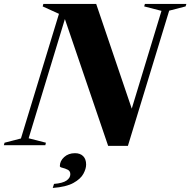

<svg xmlns="http://www.w3.org/2000/svg" viewBox="-66 -735 964 972"><path d="M790.5 -681 581.5 3.5H481.5L262.5 -638.5L79 -35L166.5 -12.5L163.5 0H-46.5L-43 -12.5L40 -34L232.5 -665L150 -702.5L153.5 -715H421L601 -185L751.5 -680L664 -702.5L667.5 -715H877.5L873.5 -702.5ZM237 106Q237 80 258.8 60.2Q280.5 40.5 313.5 40.5Q340 40.5 355 55.5Q370 70.5 370 98Q370 119.5 356 145.2Q342 171 305.5 191.2Q269 211.5 201 216.5L207.5 196Q251.5 192.5 270.8 179Q290 165.5 290 147Q290 131 276.8 124.2Q263.5 117.5 250.2 114.5Q237 111.5 237 106Z"/></svg>

Font: Newsreader Display
Style: Bold Italic
Weight: 700
Italic angle: -17°
Designer: Hugues Gentile
Foundry: Production Type
Version: Version 1.001